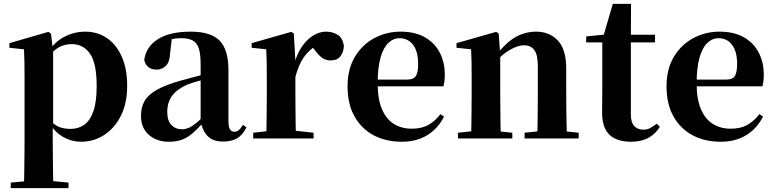

<svg xmlns="http://www.w3.org/2000/svg" viewBox="-20 -722 4037 1001"><path d="M36 259V230L144 220H235L337 230V259ZM105 259Q106 215 106.5 171.5Q107 128 107.5 86.5Q108 45 108 10V-314Q108 -364 107.5 -396.5Q107 -429 105 -465L29 -473V-497L233 -556L246 -546L255 -467L257 -462V-75L255 -61V10Q255 44 255.5 85.5Q256 127 256.5 171Q257 215 258 259ZM403 17Q354 17 311 -7Q268 -31 232 -84H220L240 -96Q265 -69 290 -59.5Q315 -50 348 -50Q388 -50 418.5 -71Q449 -92 466.5 -141Q484 -190 484 -273Q484 -393 449 -442.5Q414 -492 354 -492Q324 -492 296 -480Q268 -468 232 -427L217 -441H224Q262 -502 314 -529.5Q366 -557 425 -557Q487 -557 536 -524.5Q585 -492 614 -428.5Q643 -365 643 -274Q643 -184 610.5 -119Q578 -54 523.5 -18.5Q469 17 403 17Z M860 17Q797 17 756 -19Q715 -55 715 -118Q715 -163 734 -196Q753 -229 799 -254.5Q845 -280 923 -302Q962 -313 1012.5 -326Q1063 -339 1103 -349V-323Q1063 -313 1023 -302Q983 -291 959 -282Q907 -260 879.5 -225.5Q852 -191 852 -138Q852 -93 873.5 -70.5Q895 -48 931 -48Q945 -48 962.5 -55Q980 -62 1003.5 -81Q1027 -100 1059 -136L1076 -81H1038Q1010 -50 985 -28Q960 -6 930.5 5.5Q901 17 860 17ZM1143 16Q1089 16 1061.5 -13.5Q1034 -43 1026 -92V-95V-387Q1026 -440 1016.5 -469.5Q1007 -499 984.5 -511Q962 -523 924 -523Q899 -523 872.5 -517.5Q846 -512 809 -498L876 -523L867 -446Q865 -398 844.5 -378.5Q824 -359 797 -359Q745 -359 732 -408Q740 -477 802 -517Q864 -557 975 -557Q1079 -557 1125 -510Q1171 -463 1171 -357V-91Q1171 -60 1179 -47.5Q1187 -35 1202 -35Q1214 -35 1224 -43Q1234 -51 1247 -71L1265 -58Q1246 -19 1217 -1.5Q1188 16 1143 16Z M1300 0V-30L1407 -42H1505L1615 -30V0ZM1368 0Q1369 -26 1369.5 -68Q1370 -110 1370.5 -156Q1371 -202 1371 -236V-316Q1371 -366 1370.5 -397.5Q1370 -429 1368 -465L1292 -473V-497L1499 -556L1512 -547L1520 -404V-403V-236Q1520 -202 1520.5 -156Q1521 -110 1521.5 -68Q1522 -26 1523 0ZM1520 -321 1484 -383H1513Q1527 -440 1554 -479Q1581 -518 1614 -537.5Q1647 -557 1679 -557Q1714 -557 1740 -541Q1766 -525 1773 -484Q1772 -452 1755.5 -429.5Q1739 -407 1703 -407Q1677 -407 1657.5 -422Q1638 -437 1619 -464L1596 -491L1630 -485Q1590 -461 1563.5 -423Q1537 -385 1520 -321Z M2075 17Q1992 17 1928.5 -16.5Q1865 -50 1828.5 -114.5Q1792 -179 1792 -272Q1792 -363 1831 -427Q1870 -491 1933 -524Q1996 -557 2068 -557Q2144 -557 2195.5 -527.5Q2247 -498 2273 -447Q2299 -396 2299 -333Q2299 -299 2292 -272H1856V-307H2102Q2136 -307 2148 -325.5Q2160 -344 2160 -388Q2160 -454 2133.5 -488.5Q2107 -523 2062 -523Q2031 -523 2005 -498.5Q1979 -474 1964 -422Q1949 -370 1949 -286Q1949 -204 1972 -151.5Q1995 -99 2035 -75Q2075 -51 2126 -51Q2179 -51 2214.5 -71.5Q2250 -92 2276 -127L2295 -114Q2263 -51 2207 -17Q2151 17 2075 17Z M2368 0V-30L2473 -41H2544L2651 -30V0ZM2436 0Q2437 -26 2437.5 -68Q2438 -110 2438.5 -156Q2439 -202 2439 -236V-316Q2439 -365 2438.5 -397Q2438 -429 2436 -465L2360 -473V-497L2567 -556L2580 -547L2588 -435V-432V-236Q2588 -202 2588.5 -156Q2589 -110 2589.5 -68Q2590 -26 2591 0ZM2715 0V-30L2818 -41H2888L2997 -30V0ZM2781 0Q2782 -26 2782.5 -67.5Q2783 -109 2783.5 -155Q2784 -201 2784 -236V-376Q2784 -437 2765.5 -461.5Q2747 -486 2711 -486Q2681 -486 2638 -462Q2595 -438 2552 -386L2548 -431H2564Q2621 -504 2671 -530.5Q2721 -557 2775 -557Q2845 -557 2888.5 -510.5Q2932 -464 2932 -365V-236Q2932 -201 2932.5 -155Q2933 -109 2934 -67.5Q2935 -26 2936 0Z M3195 -501V-541H3395V-501ZM3270 17Q3196 17 3157.5 -19.5Q3119 -56 3119 -135Q3119 -164 3119.5 -188Q3120 -212 3120 -242V-501H3036V-532L3143 -543L3125 -531L3175 -702H3270L3269 -524V-514V-125Q3269 -84 3286.5 -65Q3304 -46 3334 -46Q3354 -46 3369 -54Q3384 -62 3404 -77L3420 -61Q3398 -24 3361 -3.5Q3324 17 3270 17Z M3738 17Q3655 17 3591.5 -16.5Q3528 -50 3491.5 -114.5Q3455 -179 3455 -272Q3455 -363 3494 -427Q3533 -491 3596 -524Q3659 -557 3731 -557Q3807 -557 3858.5 -527.5Q3910 -498 3936 -447Q3962 -396 3962 -333Q3962 -299 3955 -272H3519V-307H3765Q3799 -307 3811 -325.5Q3823 -344 3823 -388Q3823 -454 3796.5 -488.5Q3770 -523 3725 -523Q3694 -523 3668 -498.5Q3642 -474 3627 -422Q3612 -370 3612 -286Q3612 -204 3635 -151.5Q3658 -99 3698 -75Q3738 -51 3789 -51Q3842 -51 3877.5 -71.5Q3913 -92 3939 -127L3958 -114Q3926 -51 3870 -17Q3814 17 3738 17Z"/></svg>

Font: Noto Serif KR ExtraLight ExtraBold
Style: Regular
Weight: 800
Version: Version 2.003-H1;hotconv 1.1.1;makeotfexe 2.6.0